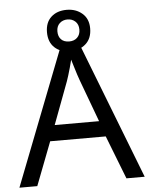

<svg xmlns="http://www.w3.org/2000/svg" viewBox="-59 -926 756 974"><g transform="rotate(-5 319.5 -439.0)"><path d="M545 0 459 -221H176L91 0H0L279 -717H360L638 0ZM352 -517Q349 -525 342 -546Q335 -567 328.5 -589.5Q322 -612 318 -624Q313 -604 307.5 -583.5Q302 -563 296.5 -546Q291 -529 287 -517L206 -301H432ZM317 -667Q268 -667 238 -695Q208 -723 208 -773Q208 -823 238 -850.5Q268 -878 317 -878Q364 -878 396 -850.5Q428 -823 428 -774Q428 -723 396.5 -695Q365 -667 317 -667ZM317 -717Q342 -717 357.5 -732Q373 -747 373 -773Q373 -799 357 -814Q341 -829 317 -829Q293 -829 277 -814Q261 -799 261 -773Q261 -747 275.5 -732Q290 -717 317 -717Z"/></g></svg>

Font: Noto Sans Hebrew
Style: Regular
Weight: 400
Designer: Monotype Design Team
Foundry: Monotype Imaging Inc.
Version: Version 2.003